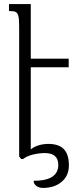

<svg xmlns="http://www.w3.org/2000/svg" viewBox="-20 -780 392 942"><path d="M131 -450V-47Q148 -61 171 -67.5Q194 -74 217 -74Q268 -74 293 -48.5Q318 -23 318 31Q318 82 282.5 112Q247 142 191 142Q171 142 158 132Q145 122 145 107Q266 107 266 29Q266 -29 200 -29Q173 -29 143 -22Q113 -15 93 0H84L74 -12V-652Q74 -687 70 -702Q66 -717 56.5 -721.5Q47 -726 24 -726V-760H131V-492H317V-450Z"/></svg>

Font: Noto Serif Armenian Light Cond
Style: Regular
Weight: 300
Width: 3
Designer: Monotype Design team
Foundry: Monotype Imaging Inc.
Version: Version 1.000